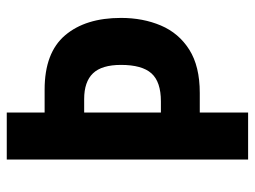

<svg xmlns="http://www.w3.org/2000/svg" viewBox="-113 -641 754 568"><g transform="rotate(-90 264.0 -357.0)"><path d="M495 -376Q495 -311 472.5 -258Q450 -205 401 -174Q352 -143 273 -143H215V0H76V-714H215V-602H283Q392 -602 443.5 -541.5Q495 -481 495 -376ZM248 -258Q306 -258 331 -286Q356 -314 356 -376Q356 -433 331 -459Q306 -485 255 -485H215V-258Z"/></g></svg>

Font: Noto Sans Gurmukhi Condensed
Style: Bold
Weight: 700
Width: 3
Designer: Jelle Bosma - Monotype Design Team
Foundry: Monotype Imaging Inc.
Version: Version 2.004; ttfautohint (v1.8.4.7-5d5b)